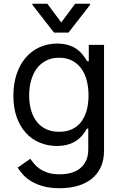

<svg xmlns="http://www.w3.org/2000/svg" viewBox="-20 -784 649 1020"><path d="M296.9 215.9Q251.1 215.9 215.4 206.9Q179.7 197.8 152.5 182.7Q125.4 167.6 106 147.7Q86.6 127.8 73.9 106.5L140.6 59.7Q149.1 71 160.7 85.2Q172.2 99.4 190 112Q207.7 124.6 233.7 133.3Q259.6 142 296.9 142Q329.9 142 357.8 134.2Q385.7 126.4 405.9 110.1Q426.1 93.8 437.5 68.9Q448.9 44 448.9 9.9V-100.9H441.8Q437.1 -93.4 430.9 -83.6Q424.7 -73.9 416 -63.6Q407.3 -53.3 395.2 -43.5Q383.2 -33.7 367 -25.9Q350.9 -18.1 330.1 -13.3Q309.3 -8.5 282.7 -8.5Q233.3 -8.5 190.9 -26.3Q148.4 -44 117.4 -78.1Q86.3 -112.2 68.7 -161.9Q51.1 -211.6 51.1 -275.6Q51.1 -338.4 68.2 -389.6Q85.2 -440.7 115.9 -476.9Q146.7 -513.1 189.6 -532.8Q232.6 -552.6 284.1 -552.6Q310.7 -552.6 331.5 -547.6Q352.3 -542.6 368.4 -534.6Q384.6 -526.6 396.7 -516.3Q408.7 -506 417.4 -495.7Q426.1 -485.4 432.4 -475.7Q438.6 -465.9 443.2 -458.8H451.7V-545.5H532.7V15.6Q532.7 68.5 514.2 106.4Q495.7 144.2 463.8 168.5Q431.8 192.8 388.8 204.4Q345.9 215.9 296.9 215.9ZM294 -83.8Q332 -83.8 361.2 -96.9Q390.3 -110.1 410 -135.1Q429.7 -160.2 440 -196Q450.3 -231.9 450.3 -277Q450.3 -321.4 440.3 -358.1Q430.4 -394.9 410.7 -421.3Q391 -447.8 361.7 -462.5Q332.4 -477.3 294 -477.3Q254.3 -477.3 224.3 -461.6Q194.2 -446 174.5 -418.9Q154.8 -391.7 144.9 -355.1Q134.9 -318.5 134.9 -277Q134.9 -234.4 145.1 -198.9Q155.2 -163.4 175.1 -137.8Q195 -112.2 224.8 -98Q254.6 -83.8 294 -83.8ZM305.4 -664.8 379.3 -764.2H458.8V-758.5L343.8 -610.8H267L152 -758.5V-764.2H231.5Z"/></svg>

Font: Fast_Sans-Dotted
Style: Regular
Weight: 400
Version: Version 3.018